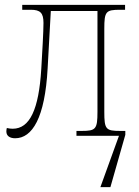

<svg xmlns="http://www.w3.org/2000/svg" viewBox="-20 -556 571 786"><path d="M42 10C112 10 164 -73 175 -276L188 -511H379V-98C379 -27 372 -20 314 -20H293V0H467L391 210H432L493 -4V-20H472C413 -20 407 -27 407 -98V-438C407 -509 413 -516 472 -516H492V-536H71V-516H106C145 -516 158 -503 158 -462C158 -428 153 -340 149 -274C139 -108 102 -29 32 -29C24 -29 16 -30 8 -32C7 -28 6 -24 6 -18C6 1 21 10 42 10Z"/></svg>

Font: Noto Serif SemiCondensed Thin
Style: Regular
Weight: 100
Width: 4
Designer: Monotype Design Team
Foundry: Monotype Imaging Inc.
Version: Version 2.015